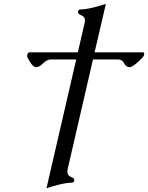

<svg xmlns="http://www.w3.org/2000/svg" viewBox="-20 -715 759 984"><path d="M456.5 -410.2 326.7 151.9Q325.2 159.2 325.2 165.5Q325.2 184.6 344.2 191.9Q360.8 198.2 360.8 208.5Q360.8 210 360.4 211.4Q357.9 221.2 347.7 221.2Q315.4 222.7 283.2 231Q251 239.3 218.3 249.5L370.6 -410.2H240.7Q220.7 -410.2 201.4 -390.9Q182.1 -371.6 166.5 -370.6H165Q150.9 -370.6 134.8 -396Q119.1 -419.9 119.1 -428.2Q119.1 -429.2 119.1 -429.7L121.1 -438Q123 -446.8 132.8 -446.8H378.9L413.6 -596.7Q415.5 -604.5 415.5 -610.4Q415.5 -628.9 396.5 -636.7Q379.9 -643.1 379.9 -653.8Q379.9 -655.3 380.4 -656.7Q382.8 -666.5 392.1 -666.5Q423.8 -668 456.3 -676Q488.8 -684.1 522.5 -694.8L464.8 -446.8H710.9Q719.2 -446.8 719.2 -440.9Q719.2 -439.5 718.8 -438L716.8 -429.7Q715.3 -422.4 685.5 -396Q657.7 -370.6 643.1 -370.6H641.6Q626.5 -371.6 616 -390.9Q605.5 -410.2 586.4 -410.2Z"/></svg>

Font: Caudex
Style: Italic
Weight: 400
Italic angle: -13°
Version: Version 1.04